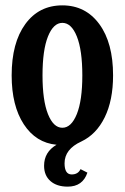

<svg xmlns="http://www.w3.org/2000/svg" viewBox="-20 -529 469 723"><path d="M286.1 3.9Q223.1 32.7 223.1 85.9Q223.1 127.9 250 127.9Q273.9 127.9 283.2 107.9L309.1 121.1Q291.5 173.8 234.9 173.8Q193.8 173.8 169.9 152.8Q146 131.8 146 95.2Q146 43.5 192.9 16.1Q115.2 8.8 69.6 -61Q23.9 -130.9 23.9 -245.1Q23.9 -367.7 75.2 -438.2Q126.5 -508.8 214.8 -508.8Q302.2 -508.8 354 -438.2Q405.8 -367.7 405.8 -245.1Q405.8 -151.4 374.3 -87.2Q342.8 -22.9 286.1 3.9ZM290 -245.1Q290 -339.8 269.5 -391.4Q249 -442.9 214.8 -442.9Q181.2 -442.9 160.6 -391.6Q140.1 -340.3 140.1 -245.1Q140.1 -150.9 160.6 -99.4Q181.2 -47.9 214.8 -47.9Q248.5 -47.9 269.3 -99.4Q290 -150.9 290 -245.1Z"/></svg>

Font: Margherita Bold
Style: Regular
Weight: 700
Designer: James Puckett
Foundry: Dunwich Type Founders
Version: Version 1.008;hotconv 1.0.109;makeotfexe 2.5.65596